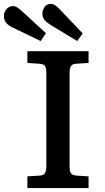

<svg xmlns="http://www.w3.org/2000/svg" viewBox="-74 -962 539 982"><path d="M66 0V-60L130 -64Q147 -65 155 -75Q163 -85 163 -115V-589Q163 -611 157 -623Q151 -635 126 -636L66 -640V-700H379V-640L315 -636Q296 -635 289 -624Q282 -613 282 -585V-111Q282 -88 288 -77Q294 -66 317 -64L379 -60V0ZM321 -752 187 -833Q166 -846 154.5 -859Q143 -872 143 -893Q143 -911 154 -926.5Q165 -942 187 -942Q206 -942 229 -917L349 -791ZM134 -752 -9 -821Q-30 -831 -42 -845Q-54 -859 -54 -881Q-54 -900 -40.5 -915.5Q-27 -931 -7 -931Q3 -931 12.5 -925Q22 -919 36 -907L161 -792Z"/></svg>

Font: Literata 7pt Medium
Style: Regular
Weight: 500
Designer: Latin by Veronika Burian and Jose Scaglione. Greek by Irene Vlachou. Cyrillic by Vera Evstafieva.
Foundry: TypeTogether
Version: Version 3.002